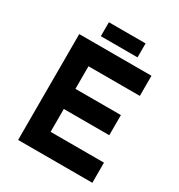

<svg xmlns="http://www.w3.org/2000/svg" viewBox="-204 -1021 1075 1156"><g transform="rotate(30 333.0 -443.5)"><path d="M95 -736H597V-596H240V-439H556V-299H240V-140H611V0H95ZM214 -887H469V-790H214Z"/></g></svg>

Font: Reem Kufi
Style: Bold
Weight: 700
Designer: Khaled Hosny
Version: Version 1.001